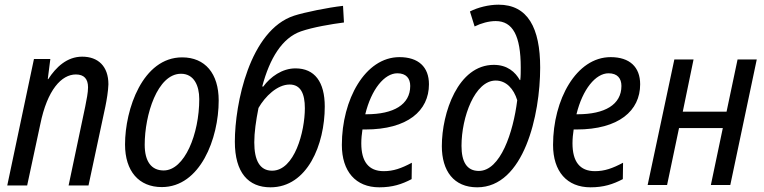

<svg xmlns="http://www.w3.org/2000/svg" viewBox="-20 -790 3264 820"><path d="M11 2H96L152 -259C182 -407 243 -472 304 -472C339 -472 356 -453 356 -417C356 -394 350 -366 344 -335L273 2H358L430 -335C436 -364 442 -401 443 -430C443 -507 399 -548 331 -548C266 -548 219 -503 186 -452H184L195 -538H125Z M671 9C835 9 914 -198 914 -361C914 -476 856 -545 758 -545C589 -545 514 -323 514 -173C514 -59 573 9 671 9ZM679 -62C626 -62 598 -101 598 -172C598 -299 652 -475 753 -475C808 -475 831 -425 831 -367C831 -217 768 -62 679 -62Z M1135 10C1293 10 1367 -173 1367 -335C1367 -440 1324 -498 1242 -498C1185 -498 1135 -462 1104 -420L1100 -421C1132 -541 1185 -628 1265 -656C1317 -674 1395 -687 1449 -694L1445 -765C1381 -758 1279 -737 1236 -723C1046 -661 983 -346 983 -185C983 -52 1041 10 1135 10ZM1142 -61C1089 -61 1066 -106 1066 -182C1066 -224 1073 -274 1084 -329C1112 -378 1164 -429 1217 -429C1264 -429 1282 -390 1282 -328C1282 -228 1238 -61 1142 -61Z M1600 10C1656 10 1696 -3 1738 -25L1739 -95C1694 -71 1660 -59 1619 -59C1554 -59 1523 -100 1523 -178C1523 -197 1525 -218 1528 -237H1540C1721 -237 1812 -317 1812 -430C1812 -504 1767 -546 1686 -546C1539 -546 1440 -364 1440 -171C1440 -58 1499 10 1600 10ZM1540 -302C1566 -409 1622 -477 1677 -477C1715 -477 1732 -455 1732 -423C1732 -343 1661 -302 1545 -302Z M2018 10C2218 10 2287 -300 2287 -501C2287 -671 2234 -770 2109 -770C2067 -770 2020 -758 1987 -741L2007 -677C2035 -691 2068 -700 2097 -700C2170 -700 2204 -637 2204 -502C2204 -483 2204 -464 2202 -448H2200C2181 -482 2147 -513 2089 -513C1936 -513 1867 -308 1867 -166C1867 -60 1918 10 2018 10ZM2025 -60C1973 -60 1951 -100 1951 -167C1951 -290 2008 -446 2097 -446C2142 -446 2174 -411 2189 -362C2172 -224 2117 -60 2025 -60Z M2502 10C2558 10 2598 -3 2640 -25L2641 -95C2596 -71 2562 -59 2521 -59C2456 -59 2425 -100 2425 -178C2425 -197 2427 -218 2430 -237H2442C2623 -237 2714 -317 2714 -430C2714 -504 2669 -546 2588 -546C2441 -546 2342 -364 2342 -171C2342 -58 2401 10 2502 10ZM2442 -302C2468 -409 2524 -477 2579 -477C2617 -477 2634 -455 2634 -423C2634 -343 2563 -302 2447 -302Z M2746 0H2829L2880 -243H3067L3016 0H3099L3212 -536H3130L3083 -313H2896L2942 -536H2860Z"/></svg>

Font: Noto Sans Display SemiCondensed
Style: Italic
Weight: 400
Width: 4
Italic angle: -12°
Designer: Monotype Design Team
Foundry: Monotype Imaging Inc.
Version: Version 1.900